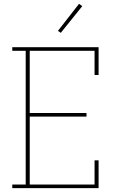

<svg xmlns="http://www.w3.org/2000/svg" viewBox="-20 -981 640 1001"><path d="M44 0V-19H114V-716H44V-735H494V-590H473V-716H135V-392H431V-373H135V-19H473V-145H494V0ZM297 -810 282 -820 392 -961 409 -949Z"/></svg>

Font: Iosevka HT Thin Extended
Style: Regular
Weight: 100
Width: 7
Monospace: yes
Designer: Belleve Invis
Foundry: Belleve Invis
Version: Version 32.3.0; ttfautohint (v1.8.4)